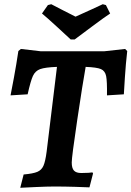

<svg xmlns="http://www.w3.org/2000/svg" viewBox="-20 -884 623 910"><path d="M111 -437 30 -432Q34 -451 46 -516Q58 -581 67 -642L79 -652L173 -641H474L573 -652L583 -642Q576 -581 572 -518Q568 -455 567 -437L487 -432Q488 -499 483 -523.5Q478 -548 458.5 -556.5Q439 -565 386 -567Q372 -490 346 -315Q320 -140 320 -114Q320 -87 330.5 -75.5Q341 -64 365 -64Q386 -64 400 -65Q414 -66 418 -67L421 -62L404 4Q385 3 335 1.5Q285 0 237 0Q204 0 149 2.5Q94 5 76 6L92 -57Q137 -61 157 -69.5Q177 -78 186 -98.5Q195 -119 201 -165L250 -567Q194 -565 170.5 -556.5Q147 -548 136 -524Q125 -500 111 -437ZM334 -697H315Q299 -712 249.5 -757.5Q200 -803 179 -820L207 -860L223 -864Q225 -863 277 -836L338 -805Q350 -810 413 -839L467 -864L482 -860L502 -820Q476 -803 415 -757.5Q354 -712 334 -697Z"/></svg>

Font: Alegreya SC
Style: Bold Italic
Weight: 700
Italic angle: -7°
Designer: Juan Pablo del Peral
Foundry: Huerta Tipografica
Version: Version 2.007; ttfautohint (v1.6)